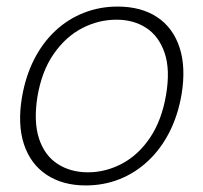

<svg xmlns="http://www.w3.org/2000/svg" viewBox="-20 -553 620 585"><path d="M241 12Q171 12 122 -20.5Q73 -53 53 -113.5Q33 -174 47 -257Q58 -321 84 -372Q110 -423 148.5 -459Q187 -495 235.5 -514Q284 -533 338 -533Q410 -533 458.5 -501Q507 -469 527 -408.5Q547 -348 533 -264Q522 -201 496 -150Q470 -99 431 -62.5Q392 -26 344 -7Q296 12 241 12ZM248 -28Q302 -28 352 -54.5Q402 -81 437.5 -134Q473 -187 486 -264Q499 -341 481.5 -392Q464 -443 425.5 -468Q387 -493 335 -493Q280 -493 230 -467Q180 -441 143.5 -388.5Q107 -336 94 -258Q82 -182 99 -130.5Q116 -79 155.5 -53.5Q195 -28 248 -28Z"/></svg>

Font: DM Sans 10pt ExtraLight
Style: Italic
Weight: 250
Italic angle: -10°
Version: Version 4.004;gftools[0.9.30]